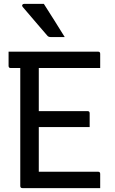

<svg xmlns="http://www.w3.org/2000/svg" viewBox="-20 -965 590 985"><path d="M95 0Q84 0 84 -11V-616H35Q24 -616 24 -627V-700H483Q494 -700 494 -689V-616H179V-395H429Q440 -395 440 -384V-313H179V-84H483Q494 -84 494 -73V0ZM205 -945Q234 -899 259 -860Q284 -821 312 -775H239Q228 -775 222 -783Q191 -819 172.5 -840.5Q154 -862 137.5 -881.5Q121 -901 96 -930Q92 -935 94.5 -940Q97 -945 103 -945Z"/></svg>

Font: Recursive Sn Lnr St
Style: Regular
Weight: 400
Version: Version 1.079;hotconv 1.0.112;makeotfexe 2.5.65598; ttfautoh